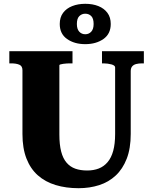

<svg xmlns="http://www.w3.org/2000/svg" viewBox="-20 -979 805 1009"><path d="M292 -272Q292 -219 301.5 -182.5Q311 -146 330 -124Q349 -102 376 -92.5Q403 -83 438 -83Q472 -83 499 -93.5Q526 -104 545.5 -127Q565 -150 575 -186.5Q585 -223 585 -275V-625Q585 -630 580 -634Q575 -638 566 -640.5Q557 -643 546 -644.5Q535 -646 525 -646H516V-710H736V-646H726Q709 -646 695.5 -642.5Q682 -639 674.5 -630Q667 -621 667 -605V-275Q667 -199 646 -145Q625 -91 588 -56.5Q551 -22 501 -6Q451 10 393 10Q327 10 272.5 -6.5Q218 -23 179 -57.5Q140 -92 119 -146Q98 -200 98 -275V-610Q98 -632 81.5 -639Q65 -646 39 -646H29V-710H361V-646H352Q342 -646 331.5 -645.5Q321 -645 312 -643.5Q303 -642 297.5 -640.5Q292 -639 292 -636ZM384 -853Q384 -826 396.5 -812.5Q409 -799 428 -799Q447 -799 459.5 -812.5Q472 -826 472 -853Q472 -882 459.5 -894.5Q447 -907 428 -907Q410 -907 397 -894.5Q384 -882 384 -853ZM562 -853Q562 -801 523.5 -774Q485 -747 428 -747Q371 -747 332.5 -774Q294 -801 294 -853Q294 -888 311.5 -911.5Q329 -935 359.5 -947Q390 -959 428 -959Q467 -959 497 -947Q527 -935 544.5 -911.5Q562 -888 562 -853Z"/></svg>

Font: Roboto Serif 36pt
Style: Bold
Weight: 700
Version: Version 1.008